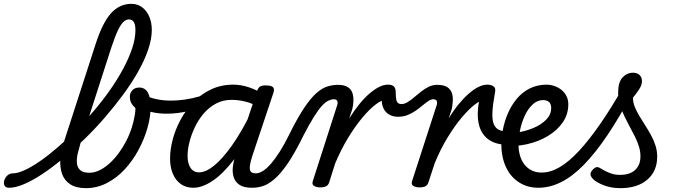

<svg xmlns="http://www.w3.org/2000/svg" viewBox="-220 -959 3572 998"><path d="M-172 17Q-191 17 -196.5 5.5Q-202 -6 -198 -20.5Q-194 -35 -182 -46.5Q-170 -58 -153 -58Q-128 -58 -92 -74.5Q-56 -91 -12.5 -121Q31 -151 78.5 -192Q126 -233 174.5 -281.5Q223 -330 268.5 -383.5Q314 -437 352.5 -492Q391 -547 420.5 -602Q450 -657 467 -708Q484 -759 484 -803Q484 -817 496.5 -824Q509 -831 526.5 -831Q544 -831 556.5 -824Q569 -817 569 -803Q569 -757 550.5 -702Q532 -647 498.5 -587.5Q465 -528 420 -467Q375 -406 323.5 -346.5Q272 -287 216.5 -233.5Q161 -180 106 -134Q51 -88 -0.5 -54Q-52 -20 -96 -1.5Q-140 17 -172 17ZM227 19Q175 19 144.5 -1.5Q114 -22 102.5 -55.5Q91 -89 93.5 -129.5Q96 -170 109 -211L278 -733Q313 -841 357 -890Q401 -939 463 -939Q495 -939 518.5 -921.5Q542 -904 555.5 -873.5Q569 -843 569 -803Q569 -784 556.5 -775Q544 -766 526.5 -766Q509 -766 496.5 -775Q484 -784 484 -803Q484 -819 481 -831Q478 -843 470.5 -850.5Q463 -858 450 -858Q436 -858 422.5 -846Q409 -834 394 -803.5Q379 -773 360 -716L199 -217Q191 -190 184.5 -163Q178 -136 179.5 -113Q181 -90 196 -75.5Q211 -61 245 -61Q271 -61 297.5 -74Q324 -87 349.5 -110Q375 -133 397 -163Q419 -193 436.5 -227Q454 -261 465 -296Q470 -311 474 -328Q478 -345 481 -363Q484 -381 484 -397Q468 -412 461.5 -425Q455 -438 455 -456Q455 -477 468.5 -490.5Q482 -504 504 -504Q519 -504 530.5 -497Q542 -490 549 -477Q556 -464 559.5 -445.5Q563 -427 563 -405Q563 -352 546.5 -294Q530 -236 500 -180Q470 -124 428.5 -79Q387 -34 335.5 -7.5Q284 19 227 19Z M645 -368Q606 -368 568.5 -376.5Q531 -385 497 -407Q492 -410 493.5 -422Q495 -434 500.5 -446.5Q506 -459 514 -466.5Q522 -474 529 -469Q553 -452 591 -444Q629 -436 667 -436Q703 -436 741.5 -441.5Q780 -447 816.5 -458Q853 -469 882 -485Q889 -490 890.5 -477Q892 -464 888.5 -448Q885 -432 877 -427Q823 -398 764.5 -383Q706 -368 645 -368Z M785 17Q748 17 721 -1.5Q694 -20 679 -54.5Q664 -89 664 -135Q664 -181 677.5 -233Q691 -285 718 -335.5Q745 -386 784.5 -427.5Q824 -469 876.5 -494Q929 -519 993 -519Q1033 -519 1076 -504.5Q1119 -490 1153 -466L1137 -397Q1090 -423 1053.5 -431.5Q1017 -440 984 -440Q939 -440 902.5 -420.5Q866 -401 838.5 -368.5Q811 -336 792.5 -297Q774 -258 764.5 -219.5Q755 -181 755 -150Q755 -123 762 -103.5Q769 -84 782 -73.5Q795 -63 814 -63Q850 -63 893.5 -98.5Q937 -134 985.5 -202.5Q1034 -271 1082 -368L1114 -328Q1056 -207 997.5 -131Q939 -55 885 -19Q831 17 785 17ZM1090 17Q1047 17 1024.5 1.5Q1002 -14 994.5 -38.5Q987 -63 990.5 -92.5Q994 -122 1004 -149L1115 -483Q1122 -503 1131.5 -509Q1141 -515 1160 -515Q1191 -515 1199.5 -505.5Q1208 -496 1201 -476L1091 -147Q1075 -96 1079 -77Q1083 -58 1109 -58Q1123 -58 1129.5 -46.5Q1136 -35 1134 -20.5Q1132 -6 1121.5 5.5Q1111 17 1090 17Z M1092 17Q1077 17 1073 5.5Q1069 -6 1073.5 -20.5Q1078 -35 1088 -46.5Q1098 -58 1110 -58Q1127 -58 1147 -70.5Q1167 -83 1188.5 -108Q1210 -133 1234 -170.5Q1258 -208 1283 -259Q1326 -346 1360.5 -397.5Q1395 -449 1424.5 -475Q1454 -501 1481.5 -509.5Q1509 -518 1536 -518Q1546 -518 1549 -506.5Q1552 -495 1549 -480.5Q1546 -466 1537.5 -454.5Q1529 -443 1515 -443Q1503 -443 1487.5 -436Q1472 -429 1453.5 -409Q1435 -389 1411.5 -351.5Q1388 -314 1357 -254Q1313 -164 1276 -110Q1239 -56 1207 -28.5Q1175 -1 1147 8Q1119 17 1092 17Z M1443 15Q1427 15 1413.5 8Q1400 1 1406 -18L1533 -413Q1537 -426 1533 -434.5Q1529 -443 1516 -443Q1503 -443 1498 -454.5Q1493 -466 1495.5 -480.5Q1498 -495 1508 -506.5Q1518 -518 1536 -518Q1570 -518 1588 -506Q1606 -494 1612 -475Q1618 -456 1617 -433.5Q1616 -411 1611 -391L1595 -343Q1622 -386 1648.5 -418.5Q1675 -451 1701.5 -473.5Q1728 -496 1751.5 -507.5Q1775 -519 1796 -519Q1815 -519 1822 -507Q1829 -495 1826.5 -479Q1824 -463 1812.5 -451Q1801 -439 1781 -439Q1763 -439 1732 -415.5Q1701 -392 1664 -348Q1627 -304 1590 -243.5Q1553 -183 1522 -109L1491 -11Q1487 2 1476.5 8.5Q1466 15 1443 15Z M1849 -352Q1824 -352 1804.5 -362.5Q1785 -373 1774.5 -393.5Q1764 -414 1764 -443L1796 -519Q1817 -519 1827 -510Q1837 -501 1837 -479Q1837 -456 1839.5 -442.5Q1842 -429 1849 -423.5Q1856 -418 1866 -418Q1882 -418 1898.5 -428Q1915 -438 1932.5 -453Q1950 -468 1969 -483Q1988 -498 2008.5 -508Q2029 -518 2052 -518Q2071 -518 2077.5 -506.5Q2084 -495 2080 -480.5Q2076 -466 2063.5 -454.5Q2051 -443 2032 -443Q2021 -443 2007 -434Q1993 -425 1976.5 -411Q1960 -397 1940.5 -383.5Q1921 -370 1898.5 -361Q1876 -352 1849 -352Z M1959 15Q1943 15 1929.5 8Q1916 1 1922 -18L2050 -413Q2054 -426 2050 -434.5Q2046 -443 2032 -443Q2020 -443 2015 -454.5Q2010 -466 2012 -480.5Q2014 -495 2024.5 -506.5Q2035 -518 2052 -518Q2087 -518 2105 -506Q2123 -494 2129 -475Q2135 -456 2133.5 -433.5Q2132 -411 2128 -391L2112 -343Q2138 -386 2165 -418.5Q2192 -451 2218 -473.5Q2244 -496 2268 -507.5Q2292 -519 2312 -519Q2331 -519 2338.5 -507Q2346 -495 2343 -479Q2340 -463 2328.5 -451Q2317 -439 2298 -439Q2279 -439 2248 -415.5Q2217 -392 2180 -348Q2143 -304 2106 -243.5Q2069 -183 2039 -109L2007 -11Q2003 2 1992.5 8.5Q1982 15 1959 15Z M2404 -207Q2365 -209 2335.5 -224Q2306 -239 2287.5 -267.5Q2269 -296 2264.5 -340Q2260 -384 2272 -443L2312 -519Q2333 -519 2345.5 -510Q2358 -501 2353 -479Q2341 -413 2339.5 -373.5Q2338 -334 2347 -313Q2356 -292 2374 -284Q2392 -276 2417 -275Q2429 -274 2435 -263.5Q2441 -253 2439.5 -239.5Q2438 -226 2429.5 -216Q2421 -206 2404 -207Z M2398 -268Q2428 -264 2470 -270.5Q2512 -277 2552 -293.5Q2592 -310 2618.5 -336.5Q2645 -363 2645 -397Q2645 -419 2633.5 -429Q2622 -439 2599 -439Q2585 -439 2578.5 -451Q2572 -463 2574 -479Q2576 -495 2587.5 -507Q2599 -519 2620 -519Q2642 -519 2663 -511.5Q2684 -504 2700 -490.5Q2716 -477 2725 -458.5Q2734 -440 2734 -417Q2734 -365 2705.5 -323.5Q2677 -282 2628.5 -252.5Q2580 -223 2519.5 -209.5Q2459 -196 2397 -201Z M2579 17Q2540 17 2509.5 5Q2479 -7 2455.5 -28Q2432 -49 2416.5 -77.5Q2401 -106 2393.5 -139Q2386 -172 2386 -207Q2386 -245 2394.5 -288Q2403 -331 2421 -372Q2439 -413 2467 -446.5Q2495 -480 2534 -499.5Q2573 -519 2623 -519Q2632 -519 2634.5 -507Q2637 -495 2633 -479Q2629 -463 2621.5 -451Q2614 -439 2605 -439Q2573 -439 2548.5 -416Q2524 -393 2507.5 -357Q2491 -321 2483 -281.5Q2475 -242 2475 -209Q2475 -180 2482 -153.5Q2489 -127 2504 -106.5Q2519 -86 2542 -74Q2565 -62 2596 -62Q2641 -62 2689 -90Q2737 -118 2789 -174Q2841 -230 2898 -312Q2955 -394 3017 -502Q3022 -513 3036 -508.5Q3050 -504 3060 -493.5Q3070 -483 3065 -472Q2999 -348 2937 -256Q2875 -164 2815.5 -103Q2756 -42 2697 -12.5Q2638 17 2579 17Z M3005 19Q2956 19 2917 3.5Q2878 -12 2862 -29Q2849 -43 2849.5 -54.5Q2850 -66 2863 -79Q2875 -91 2884.5 -90.5Q2894 -90 2910 -79Q2926 -69 2950 -59.5Q2974 -50 3002 -50Q3054 -50 3081.5 -75.5Q3109 -101 3109 -147Q3109 -172 3101 -198Q3093 -224 3079.5 -250.5Q3066 -277 3051.5 -304Q3037 -331 3023.5 -359.5Q3010 -388 3001.5 -417Q2993 -446 2993 -477Q2993 -532 3016 -556.5Q3039 -581 3070 -581Q3093 -581 3105 -568.5Q3117 -556 3117 -537Q3117 -518 3103 -496Q3089 -474 3070 -451Q3070 -428 3079 -405Q3088 -382 3102.5 -357.5Q3117 -333 3133 -308.5Q3149 -284 3163.5 -257.5Q3178 -231 3187 -203Q3196 -175 3196 -145Q3196 -69 3144.5 -25Q3093 19 3005 19Z"/></svg>

Font: Playwrite DE LA
Style: Regular
Weight: 400
Designer: Veronika Burian, José Scaglione
Foundry: TypeTogether
Version: Version 1.002